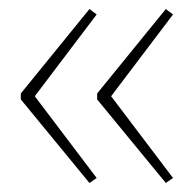

<svg xmlns="http://www.w3.org/2000/svg" viewBox="-20 -492 429 425"><path d="M26 -285 178 -472 194 -460 57 -279 194 -98 178 -87 26 -272ZM195 -285 347 -472 363 -460 226 -279 363 -98 347 -87 195 -272Z"/></svg>

Font: Noto Sans Lao Looped UI Thin
Style: Regular
Weight: 100
Designer: Mark Frömberg, Ben Mitchell
Foundry: The Fontpad Ltd
Version: Version 1.001; ttfautohint (v1.8.4.7-5d5b)